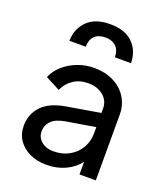

<svg xmlns="http://www.w3.org/2000/svg" viewBox="-146 -895 868 1006"><g transform="rotate(20 287.5 -391.5)"><path d="M230 12Q177 12 136.5 -7.5Q96 -27 73 -61Q50 -95 50 -141Q50 -205 92.5 -250.5Q135 -296 226 -311L410 -342V-366Q410 -410 377 -437.5Q344 -465 292 -465Q245 -465 210 -441.5Q175 -418 158 -379L77 -421Q92 -458 125 -487.5Q158 -517 202 -534Q246 -551 294 -551Q356 -551 403 -527.5Q450 -504 476.5 -462Q503 -420 503 -366V0H412V-70Q383 -32 336 -10Q289 12 230 12ZM148 -144Q148 -111 174 -89Q200 -67 241 -67Q291 -67 329 -88.5Q367 -110 388.5 -146.5Q410 -183 410 -229V-263L247 -236Q195 -227 171.5 -203Q148 -179 148 -144ZM123 -640Q123 -705 166.5 -750Q210 -795 295 -795Q380 -795 423 -750.5Q466 -706 466 -640H376Q376 -679 354.5 -700Q333 -721 295 -721Q256 -721 235 -700Q214 -679 214 -640Z"/></g></svg>

Font: Pitagon Sans Text Medium
Style: Regular
Weight: 500
Designer: Travis Tran
Foundry: Pitagon
Version: Version 1.000; ttfautohint (v1.8.4.7-5d5b);gftools[0.9.26]